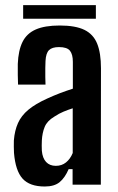

<svg xmlns="http://www.w3.org/2000/svg" viewBox="-20 -706 452 734"><path d="M151 7Q93.5 7 66.2 -23.2Q39 -53.5 33.5 -121.5Q33 -132.5 32.8 -145.5Q32.5 -158.5 33 -169Q36 -207 48.8 -235.5Q61.5 -264 88.5 -286.5Q115.5 -309 161 -329.5Q185 -340.5 209.2 -349.8Q233.5 -359 258.5 -367V-469.5Q258.5 -498 247.5 -512Q236.5 -526 205.5 -526Q179 -526 167.2 -514.2Q155.5 -502.5 154 -473Q153.5 -463.5 153.2 -446.5Q153 -429.5 153.2 -411.8Q153.5 -394 154 -382.5H49Q48.5 -395 48 -419Q47.5 -443 48 -461.5Q50 -513 66 -545.5Q82 -578 116.5 -593.2Q151 -608.5 208.5 -608.5Q268.5 -608.5 302.8 -591.8Q337 -575 351.5 -539Q366 -503 366 -445L365.5 0H257.5V-59.5H242.5Q228 -26 207.8 -9.5Q187.5 7 151 7ZM193.5 -72Q216 -72 232.2 -85Q248.5 -98 258 -121V-292Q240.5 -286.5 223 -279.2Q205.5 -272 187.5 -260Q160 -243.5 150.8 -220.8Q141.5 -198 140 -169Q139.5 -159.5 139.5 -149.5Q139.5 -139.5 140 -129.5Q142.5 -101.5 156.2 -86.8Q170 -72 193.5 -72ZM68.5 -686.5H346.5V-634.5H68.5Z"/></svg>

Font: Big Shoulders Display Thin
Style: Bold
Weight: 700
Version: Version 2.002